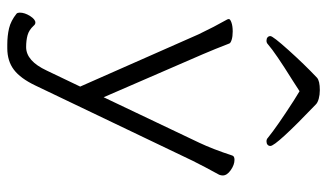

<svg xmlns="http://www.w3.org/2000/svg" viewBox="-210 -550 919 540"><g transform="rotate(90 250.0 -280.5)"><path d="M19 133Q16 130 16 124Q16 110 25.5 95Q35 80 44 80Q49 80 53 85Q65 98 79.5 102Q94 106 113 106Q152 106 179 48L224 -46L77 -379Q56 -423 35 -460Q34 -463 34 -464Q34 -468 44 -471.5Q54 -475 69 -475Q83 -475 92.5 -472Q102 -469 103 -465Q118 -426 133 -391L254 -112L382 -381Q400 -419 418 -474Q420 -480 430 -480Q444 -480 459 -469.5Q474 -459 474 -447Q474 -442 472 -437Q450 -397 433 -363L221 80Q201 122 176.5 140.5Q152 159 116 159H106Q81 159 60 154Q39 149 19 133ZM206 -643Q129 -595 105 -574Q101 -570 95 -570Q89 -570 85.5 -573Q82 -576 82 -581Q82 -588 121.5 -632Q161 -676 199 -712Q208 -720 234 -720Q247 -720 258 -717Q269 -714 274 -709Q391 -597 391 -581Q391 -576 387.5 -573Q384 -570 378 -570Q372 -570 368 -574Q336 -600 263 -647Q260 -649 237 -663Z"/></g></svg>

Font: JyunsaiKaai Light
Style: Regular
Weight: 300
Designer: Fontworks Inc.
Version: Version 0.030;April 7, 2024;FontCreator 14.0.0.2901 64-bit